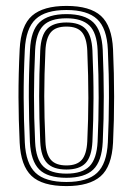

<svg xmlns="http://www.w3.org/2000/svg" viewBox="-20 -628 453 656"><path d="M207 7.8Q124.2 7.8 87.6 -27.1Q51 -62 47.2 -140.5Q43.5 -217.8 43.2 -295.6Q43 -373.5 47.2 -459.5Q51.2 -541 89.6 -574.4Q128 -607.8 207 -607.8Q287.5 -607.8 325 -573.6Q362.5 -539.5 366.2 -459.2Q369.8 -378.2 369.9 -297.9Q370 -217.5 366.2 -140.5Q362 -58.8 323.5 -25.5Q285 7.8 207 7.8ZM207 -6.2Q278.2 -6.2 311.5 -37.2Q344.8 -68.2 348.5 -141.5Q352 -214.2 352.2 -292.8Q352.5 -371.2 348.5 -458.5Q345.2 -531.5 311.9 -562.6Q278.5 -593.8 207 -593.8Q135.2 -593.8 101.9 -562.6Q68.5 -531.5 64.8 -458.5Q60.5 -369 60.9 -293.4Q61.2 -217.8 64.8 -141.2Q68.2 -69 101.4 -37.6Q134.5 -6.2 207 -6.2ZM207 -20.5Q142.5 -20.5 114 -49.1Q85.5 -77.8 82.2 -142.5Q78.8 -221.2 78.5 -296.4Q78.2 -371.5 82.5 -457.5Q85.5 -524 115.1 -551.9Q144.8 -579.8 207 -579.8Q269 -579.8 298.4 -551.9Q327.8 -524 331 -457.8Q334.5 -375.8 334.6 -299.5Q334.8 -223.2 331 -142.5Q327.8 -76.5 298.4 -48.5Q269 -20.5 207 -20.5ZM207 -34.8Q261 -34.8 285.8 -60Q310.5 -85.2 313.5 -143.8Q317 -219.5 317.1 -294Q317.2 -368.5 313.5 -456.5Q310.8 -516.8 285 -541.1Q259.2 -565.5 207 -565.5Q151.5 -565.5 127.1 -539.8Q102.8 -514 100 -456.2Q96.2 -375.8 96.1 -301.4Q96 -227 100 -143Q102.8 -84.2 127.9 -59.5Q153 -34.8 207 -34.8ZM207 -48.8Q161.8 -48.8 140.9 -70.8Q120 -92.8 117.5 -143.2Q113.8 -225.5 113.8 -299Q113.8 -372.5 117.5 -455.8Q120 -508 141.4 -529.6Q162.8 -551.2 207 -551.2Q252 -551.2 272.6 -529.1Q293.2 -507 295.8 -455.8Q299.8 -366 299.5 -291.6Q299.2 -217.2 295.8 -144.2Q293.2 -92.8 272.4 -70.8Q251.5 -48.8 207 -48.8ZM207 -62.8Q242.8 -62.8 259.4 -81.9Q276 -101 278.2 -145Q281.8 -221.2 281.9 -293.1Q282 -365 278.2 -455Q276.2 -498.2 260 -517.8Q243.8 -537.2 207 -537.2Q170.2 -537.2 153.8 -517.8Q137.2 -498.2 135.2 -455.2Q131.2 -371.5 131.2 -299.5Q131.2 -227.5 135.2 -143.8Q137.2 -101 153.9 -81.9Q170.5 -62.8 207 -62.8Z"/></svg>

Font: Big Shoulders Inline Text Medium
Style: Regular
Weight: 500
Designer: Patric King
Foundry: XO Type Co
Version: Version 1.000